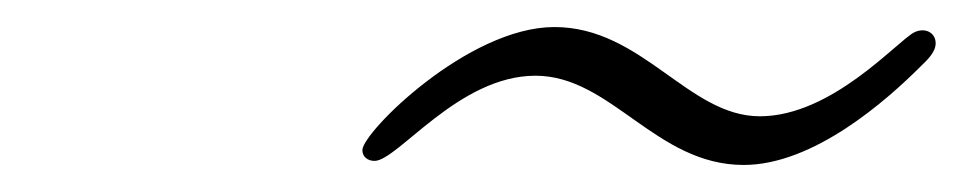

<svg xmlns="http://www.w3.org/2000/svg" viewBox="-20 -688 712 142"><path d="M248 -577C248 -572 252 -569 257 -569C274 -569 319 -632 376 -632C432 -632 465 -566 530 -566C582 -566 636 -614 661 -639C665 -643 672 -649 672 -656C672 -664 664 -668 656 -664C643 -657 595 -602 542 -602C489 -602 455 -668 390 -668C326 -668 248 -590 248 -577Z"/></svg>

Font: CMU Serif
Style: Italic
Weight: 500
Italic angle: -14.04°
Version: Version 0.7.0